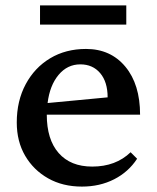

<svg xmlns="http://www.w3.org/2000/svg" viewBox="-20 -677 580 710"><path d="M283 13Q212 13 158 -17.5Q104 -48 73 -101Q42 -154 42 -224Q42 -304 75 -365.5Q108 -427 165.5 -461.5Q223 -496 298 -496Q389 -496 443.5 -430.5Q498 -365 498 -253H153Q153 -161 197 -111Q241 -61 321 -61Q408 -61 463 -114L487 -90Q455 -41 402 -14Q349 13 283 13ZM277 -439Q229 -439 196.5 -400Q164 -361 156 -296L378 -317Q378 -374 350.5 -406.5Q323 -439 277 -439ZM128 -586V-657H447V-586Z"/></svg>

Font: Platypi
Style: Regular
Weight: 400
Designer: David Sargent
Foundry: Bolt Cutter Type
Version: Version 1.200; ttfautohint (v1.8.4.7-5d5b)